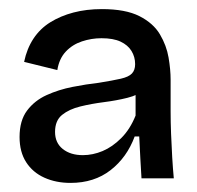

<svg xmlns="http://www.w3.org/2000/svg" viewBox="-20 -690 432 422"><path d="M135 -288Q103 -288 77.5 -299.5Q52 -311 37.5 -333.5Q23 -356 23 -389Q23 -425 39.5 -447Q56 -469 82.5 -481Q109 -493 139.5 -499Q170 -505 197 -508Q228 -513 245.5 -517Q263 -521 270 -528.5Q277 -536 277 -549Q277 -565 269 -578Q261 -591 245 -598.5Q229 -606 203 -606Q181 -606 160 -599Q139 -592 124.5 -576.5Q110 -561 106 -536L33 -554Q39 -583 53.5 -605Q68 -627 90.5 -641Q113 -655 141.5 -662.5Q170 -670 204 -670Q256 -670 286.5 -654.5Q317 -639 331.5 -614.5Q346 -590 350.5 -563.5Q355 -537 355 -515V-445Q355 -422 356 -396Q357 -370 358.5 -344.5Q360 -319 362 -298H291Q290 -315 288.5 -341Q287 -367 286 -390H276Q259 -344 223 -316Q187 -288 135 -288ZM162 -349Q184 -349 205.5 -358Q227 -367 246.5 -386.5Q266 -406 278 -436V-495L298 -493Q284 -481 260 -475Q236 -469 208.5 -465.5Q181 -462 156.5 -456Q132 -450 116.5 -437.5Q101 -425 101 -400Q101 -376 118 -362.5Q135 -349 162 -349Z"/></svg>

Font: Bricolage Grotesque 28pt
Style: Regular
Weight: 400
Version: Version 1.001;gftools[0.9.33.dev8+g029e19f]